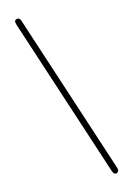

<svg xmlns="http://www.w3.org/2000/svg" viewBox="-105 -814 786 1128"><g transform="rotate(-10 287.5 -249.5)"><path d="M64 -732Q64 -738 69 -743Q74 -748 81 -748Q86 -748 90 -746Q94 -744 97.5 -739Q101 -734 102.5 -731Q104 -728 107 -719.5Q110 -711 111 -710L500 203Q509 223 509 232Q509 237 504 243Q499 249 492 249Q478 249 469 225L69 -714Q64 -729 64 -732Z"/></g></svg>

Font: CMU Serif
Style: Bold
Weight: 700
Version: Version 0.7.0